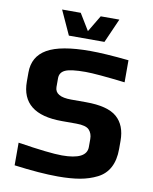

<svg xmlns="http://www.w3.org/2000/svg" viewBox="-93 -914 792 994"><g transform="rotate(10 303.0 -417.5)"><path d="M568 -228C568 -282.7 551.8 -324 519.5 -352C487.2 -380 433 -394 357 -394H279C221.7 -394 193 -411 193 -445V-491C193 -511.7 202.7 -526.3 222 -535C241.3 -543.7 276.7 -548 328 -548C365.3 -548 434.7 -542 536 -530V-646C450.7 -654.7 383 -659 333 -659C229.7 -659 154.5 -645.5 107.5 -618.5C60.5 -591.5 37 -550 37 -494V-446C37 -332.7 108.3 -276 251 -276H327C361 -276 383.7 -269.8 395 -257.5C406.3 -245.2 412 -229.3 412 -210V-168C412 -123.3 368.7 -101 282 -101C238 -101 160.7 -109.7 50 -127V-8C141.3 4 218 10 280 10C324.7 10 363.2 7.2 395.5 1.5C427.8 -4.2 457.7 -13.8 485 -27.5C512.3 -41.2 533 -61.2 547 -87.5C561 -113.8 568 -146.3 568 -185ZM453 -845H355L303 -758L250 -845H152L210 -718H397Z"/></g></svg>

Font: Play
Style: Bold
Weight: 700
Designer: Jonas Hecksher
Foundry: Jonas Hecksher, Playtypeª, e-types AS
Version: Version 1.002